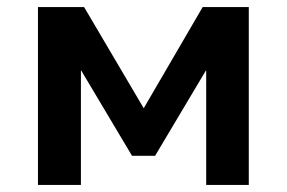

<svg xmlns="http://www.w3.org/2000/svg" viewBox="-20 -521 808 541"><path d="M87 0V-501H217L385 -216L551 -501H681V0H561V-322H560L417 -82H352L209 -322H208V0Z"/></svg>

Font: Nunito Sans 7pt
Style: Bold
Weight: 700
Designer: Vernon Adams
Foundry: Vernon Adams
Version: Version 3.101;gftools[0.9.27]